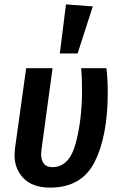

<svg xmlns="http://www.w3.org/2000/svg" viewBox="-20 -839 548 873"><path d="M470 -420Q470 -222 411 -104Q352 14 208 14Q128 14 87 -28.5Q46 -71 46 -134Q46 -143 48 -163L99 -529H219L169 -162Q167 -146 167 -139Q167 -110 179.5 -94.5Q192 -79 218 -79Q295 -79 324 -186.5Q353 -294 353 -429Q353 -489 349 -529H464Q470 -477 470 -420ZM402 -810 333 -596H252L280 -819Z"/></svg>

Font: Fira Sans Condensed Medium
Style: Italic
Weight: 500
Width: 3
Italic angle: -8°
Designer: bBox Type GmbH & Carrois Corporate GbR & Edenspiekermann AG
Foundry: bBox Type GmbH & Carrois Corporate GbR & Edenspiekermann AG
Version: Version 4.301